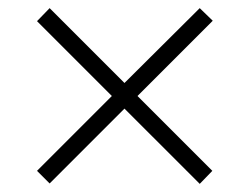

<svg xmlns="http://www.w3.org/2000/svg" viewBox="-20 -589 613 472"><path d="M471 -569 286 -385 102 -569 71 -537 255 -353 71 -169 102 -138 286 -322 471 -137 502 -169 318 -353 503 -538Z"/></svg>

Font: Noto Sans Thai Looped UI Condensed Light
Style: Regular
Weight: 300
Width: 3
Designer: Cadson Demak Team
Foundry: Cadson Demak Co., Ltd.
Version: Version 1.000